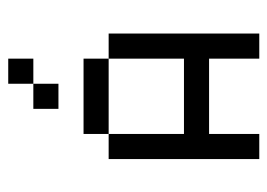

<svg xmlns="http://www.w3.org/2000/svg" viewBox="-114 -552 665 478"><g transform="rotate(-90 219.0 -312.5)"><path d="M62.5 -375H125V-187.5H312.5V-375H375V0H312.5V-125H125V0H62.5ZM125 -437.5H312.5V-375H125ZM187.5 -562.5H250V-500H187.5ZM250 -625H312.5V-562.5H250Z"/></g></svg>

Font: Pixel Operator SC
Style: Regular
Weight: 400
Designer: Jayvee Enaguas (GrandChaos9000)
Foundry: The Grandoplex Project
Version: Version 1.4.1 (September 5, 2015)